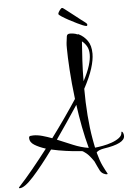

<svg xmlns="http://www.w3.org/2000/svg" viewBox="-157 -1018 791 1157"><g transform="rotate(-5 239.0 -440.0)"><path d="M-85 90Q-90 90 -90 87Q-90 85 -87 82Q-46 38 -0.5 -17.5Q45 -73 92 -134Q51 -147 24 -164Q-3 -181 -3 -206Q-3 -217 5.5 -218.5Q14 -220 24 -220Q50 -220 78.5 -212Q107 -204 136 -193Q220 -306 293 -417Q281 -514 276 -596Q271 -678 271 -723Q271 -735 271 -744Q271 -753 272 -758Q275 -782 277 -797Q279 -812 297 -812Q307 -812 319.5 -810Q332 -808 342 -803Q343 -804 346 -804Q347 -804 347.5 -803.5Q348 -803 349 -803Q380 -788 401 -758.5Q422 -729 422 -680Q422 -642 406 -591Q390 -540 354 -473Q354 -391 360 -312Q366 -233 378 -166Q380 -152 383 -139Q386 -126 388 -114Q408 -116 435.5 -121Q463 -126 490 -135.5Q517 -145 535.5 -159Q554 -173 554 -191Q554 -196 557 -196Q560 -196 564 -188.5Q568 -181 568 -169Q568 -123 440 -104Q427 -102 414 -97Q401 -92 395 -84Q409 -32 423 -3Q437 26 450 49Q450 52 444 52Q437 52 425 46Q413 40 405 27Q398 13 391 -1.5Q384 -16 377 -32Q351 -70 332.5 -84.5Q314 -99 309 -100Q311 -100 282.5 -102Q254 -104 210.5 -110Q167 -116 123 -126Q53 -30 -1.5 30Q-56 90 -85 90ZM354 -519Q382 -572 393.5 -610Q405 -648 405 -676Q405 -706 393.5 -726Q382 -746 365 -759Q361 -704 357.5 -643Q354 -582 354 -519ZM350 -116Q333 -178 320 -246Q307 -314 298 -381Q263 -328 229 -278Q195 -228 163 -182Q209 -163 256.5 -143Q304 -123 350 -116ZM401 -849Q394 -849 379 -855Q369 -859 346 -870Q323 -881 298 -894.5Q273 -908 255.5 -919.5Q238 -931 238 -935Q237 -939 241.5 -947Q246 -955 252.5 -962.5Q259 -970 262 -970Q265 -970 267.5 -969Q270 -968 276 -963Q279 -961 295.5 -948Q312 -935 333.5 -918.5Q355 -902 372.5 -888Q390 -874 395 -871Q406 -863 406 -857Q406 -849 401 -849Z"/></g></svg>

Font: Comforter
Style: Regular
Weight: 400
Designer: Robert E. Leuschke
Foundry: Robert E. Leuschke
Version: Version 1.013; ttfautohint (v1.8.3)